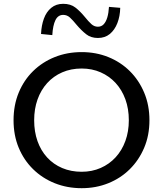

<svg xmlns="http://www.w3.org/2000/svg" viewBox="-20 -973 854 1006"><path d="M408 13Q332 13 267 -13Q202 -39 153.5 -86.5Q105 -134 78 -199Q51 -264 51 -343Q51 -422 78 -487.5Q105 -553 153.5 -600.5Q202 -648 267 -674Q332 -700 408 -700Q483 -700 547.5 -674Q612 -648 660 -600.5Q708 -553 735.5 -487.5Q763 -422 763 -343Q763 -264 735.5 -199Q708 -134 660 -86.5Q612 -39 547.5 -13Q483 13 408 13ZM408 -73Q462 -73 507.5 -93Q553 -113 586 -149Q619 -185 637 -234.5Q655 -284 655 -343Q655 -403 637 -452.5Q619 -502 586 -538Q553 -574 507.5 -594Q462 -614 408 -614Q352 -614 306 -594Q260 -574 227 -537.5Q194 -501 176.5 -451.5Q159 -402 159 -343Q159 -283 176.5 -233.5Q194 -184 227 -148Q260 -112 306 -92.5Q352 -73 408 -73ZM493 -774Q456 -774 431 -794Q406 -814 383 -841Q361 -868 346 -881.5Q331 -895 311 -895Q284 -895 270.5 -867.5Q257 -840 254 -789L195 -795Q197 -840 210 -875.5Q223 -911 248.5 -932Q274 -953 311 -953Q350 -953 375 -933.5Q400 -914 423 -886Q444 -860 459 -846.5Q474 -833 493 -833Q511 -833 523 -845.5Q535 -858 542 -881Q549 -904 551 -937L610 -932Q609 -888 595 -852Q581 -816 555.5 -795Q530 -774 493 -774Z"/></svg>

Font: BioRhyme ExtraBold
Style: Regular
Weight: 400
Version: Version 1.600;gftools[0.9.33]